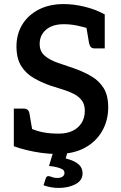

<svg xmlns="http://www.w3.org/2000/svg" viewBox="-20 -749 595 944"><path d="M261 8Q221 8 182.5 2.5Q144 -3 109.5 -11.5Q75 -20 48 -30V-125L118 -123Q160 -104 194.5 -98Q229 -92 268 -92Q308 -92 336.5 -105.5Q365 -119 381 -144.5Q397 -170 397 -204Q397 -236 382 -255.5Q367 -275 342.5 -287.5Q318 -300 288.5 -309Q259 -318 228 -328Q185 -343 146.5 -365Q108 -387 84.5 -424Q61 -461 61 -521Q61 -581 89.5 -628Q118 -675 170.5 -702Q223 -729 293 -729Q342 -729 396 -716Q450 -703 495 -678V-601L421 -607Q390 -617 358 -623.5Q326 -630 294 -630Q238 -630 206.5 -603Q175 -576 175 -533Q175 -496 200.5 -474.5Q226 -453 265 -440Q304 -427 344 -413Q390 -397 428.5 -374.5Q467 -352 489.5 -316Q512 -280 512 -221Q512 -156 481.5 -103.5Q451 -51 395.5 -21.5Q340 8 261 8ZM403 -625 495 -601V-511H445Q434 -511 427.5 -517Q421 -523 418 -536ZM140 -102 48 -125V-215H98Q109 -215 116 -209Q123 -203 125 -190ZM268 175Q248 175 229.5 171.5Q211 168 194 162L205 128Q208 117 218 117Q225 117 235.5 121.5Q246 126 261 126Q279 126 288 119Q297 112 297 102Q297 89 286 83Q275 77 258.5 73Q242 69 221 67L243 -6H313L303 30Q346 41 366 58.5Q386 76 386 103Q386 138 351.5 156.5Q317 175 268 175Z"/></svg>

Font: Aleo SemiBold
Style: Regular
Weight: 600
Designer: Alessio Laiso
Foundry: Alessio Laiso
Version: Version 2.001;gftools[0.9.29]